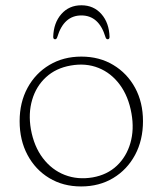

<svg xmlns="http://www.w3.org/2000/svg" viewBox="-20 -678 600 709"><path d="M280.5 -469Q347 -469 398.2 -438.2Q449.5 -407.5 478.8 -353.8Q508 -300 508 -230.5Q508 -160.5 478.8 -106Q449.5 -51.5 398 -20.5Q346.5 10.5 279.5 10.5Q213 10.5 161.8 -20.5Q110.5 -51.5 81.5 -106Q52.5 -160.5 52.5 -230.5Q52.5 -300 81.8 -353.8Q111 -407.5 162.5 -438.2Q214 -469 280.5 -469ZM322.5 -23Q376 -32.5 411.5 -66Q447 -99.5 461.5 -149.8Q476 -200 465.5 -259Q454.5 -322 422.5 -365.2Q390.5 -408.5 343.8 -427.2Q297 -446 241 -436Q186.5 -426.5 150 -393Q113.5 -359.5 98.8 -309.5Q84 -259.5 94 -201Q105.5 -137 138.5 -93.8Q171.5 -50.5 219.2 -32Q267 -13.5 322.5 -23ZM280.5 -621Q215.5 -621 191.5 -541Q189 -533 183.5 -533Q176.5 -533 176.5 -542Q178 -593.5 206.5 -626Q235 -658.5 280.5 -658.5Q326 -658.5 354.5 -626Q383 -593.5 384.5 -542Q384.5 -533 377.5 -533Q372 -533 369.5 -541Q345.5 -621 280.5 -621Z"/></svg>

Font: Fraunces 9pt S100 Thin
Style: Regular
Weight: 100
Version: Version 1.000; ttfautohint (v1.8.3)